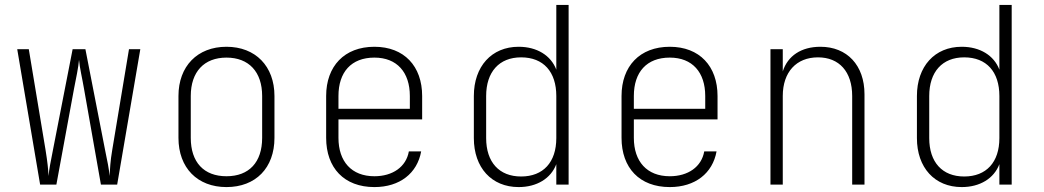

<svg xmlns="http://www.w3.org/2000/svg" viewBox="-20 -750 4240 780"><path d="M143 0H209L281 -391C288 -427 299 -478 301 -507C303 -478 315 -427 321 -391L390 0H456L550 -550H504L436 -141C428 -95 427 -64 425 -35C423 -65 416 -95 407 -140L327 -550H275L195 -140C185 -91 180 -63 177 -35C176 -63 173 -91 165 -141L97 -550H50Z M900 10C1019 10 1095 -68 1095 -190V-360C1095 -481 1018 -560 900 -560C782 -560 705 -481 705 -360V-190C705 -68 782 10 900 10ZM900 -34C808 -34 755 -91 755 -190V-360C755 -458 809 -516 900 -516C991 -516 1045 -458 1045 -360V-190C1045 -91 992 -34 900 -34Z M1501 10C1604 10 1675 -46 1691 -135H1641C1630 -72 1575 -34 1501 -34C1408 -34 1355 -94 1355 -190V-265H1695V-360C1695 -481 1622 -560 1501 -560C1379 -560 1305 -481 1305 -360V-190C1305 -68 1378 10 1501 10ZM1355 -308V-360C1355 -457 1407 -516 1501 -516C1593 -516 1645 -456 1645 -360V-308Z M2087 10C2161 10 2218 -25 2240 -83V0H2290V-730H2240V-467C2218 -525 2161 -560 2087 -560C1977 -560 1905 -480 1905 -360V-189C1905 -69 1977 10 2087 10ZM2097 -33C2008 -33 1955 -91 1955 -189V-360C1955 -458 2008 -517 2097 -517C2188 -517 2240 -458 2240 -360V-189C2240 -91 2187 -33 2097 -33Z M2701 10C2804 10 2875 -46 2891 -135H2841C2830 -72 2775 -34 2701 -34C2608 -34 2555 -94 2555 -190V-265H2895V-360C2895 -481 2822 -560 2701 -560C2579 -560 2505 -481 2505 -360V-190C2505 -68 2578 10 2701 10ZM2555 -308V-360C2555 -457 2607 -516 2701 -516C2793 -516 2845 -456 2845 -360V-308Z M3110 0H3160V-360C3160 -457 3215 -517 3303 -517C3389 -517 3442 -459 3442 -360V0H3492V-367C3492 -485 3421 -560 3313 -560C3235 -560 3180 -523 3160 -460V-550H3110Z M3887 10C3961 10 4018 -25 4040 -83V0H4090V-730H4040V-467C4018 -525 3961 -560 3887 -560C3777 -560 3705 -480 3705 -360V-189C3705 -69 3777 10 3887 10ZM3897 -33C3808 -33 3755 -91 3755 -189V-360C3755 -458 3808 -517 3897 -517C3988 -517 4040 -458 4040 -360V-189C4040 -91 3987 -33 3897 -33Z"/></svg>

Font: JetBrains Mono Thin
Style: Regular
Weight: 100
Monospace: yes
Designer: Philipp Nurullin, Konstantin Bulenkov
Foundry: JetBrains
Version: Version 2.305